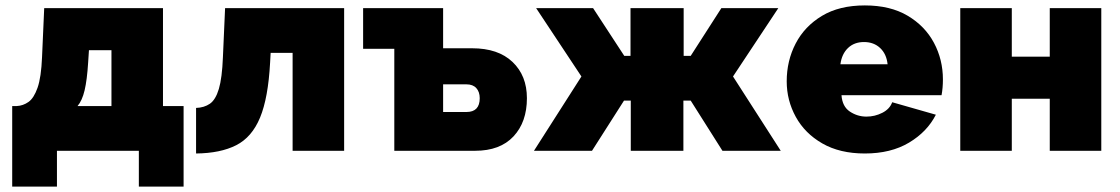

<svg xmlns="http://www.w3.org/2000/svg" viewBox="-20 -556 4131 708"><path d="M25 132V-165H42Q65 -166 85 -180Q105 -194 118.5 -232.5Q132 -271 135 -345L143 -526H581V-165H657V132H492V0H190V132ZM266 -165H391V-371H308L305 -325Q301 -261 292 -223Q283 -185 266 -165Z M703 10V-158Q733 -159 754 -173.5Q775 -188 787 -228Q799 -268 802 -345L810 -526H1249V0H1059V-361H978L976 -325Q969 -195 939 -122.5Q909 -50 851 -20.5Q793 9 703 10Z M1434 0V-376H1319V-526H1614V-378H1721Q1817 -378 1870 -327.5Q1923 -277 1923 -194Q1923 -106 1873.5 -53Q1824 0 1732 0ZM1614 -143H1700Q1749 -143 1749 -194Q1749 -217 1736.5 -231Q1724 -245 1700 -245H1614Z M1949 0 2124 -274 1957 -526H2167L2282 -350H2305V-526H2501V-350H2527L2640 -526H2850L2683 -274L2859 0H2644L2527 -185H2500V0H2306V-185H2281L2163 0Z M3169 10Q3077 10 3012.5 -27Q2948 -64 2914.5 -125Q2881 -186 2881 -256Q2881 -332 2914 -395.5Q2947 -459 3011 -497.5Q3075 -536 3169 -536Q3263 -536 3327 -498Q3391 -460 3424 -398Q3457 -336 3457 -263Q3457 -232 3452 -205H3083Q3086 -163 3114 -144.5Q3142 -126 3175 -126Q3206 -126 3233.5 -140Q3261 -154 3270 -179L3431 -133Q3399 -70 3332 -30Q3265 10 3169 10ZM3079 -319H3253Q3249 -357 3225.5 -379Q3202 -401 3166 -401Q3130 -401 3107 -379Q3084 -357 3079 -319Z M3521 0V-526H3711V-347H3851V-526H4041V0H3851V-192H3711V0Z"/></svg>

Font: Raleway Black
Style: Regular
Weight: 900
Designer: Matt McInerney, Pablo Impallari, Rodrigo Fuenzalida
Foundry: Matt McInerney, Pablo Impallari, Rodrigo Fuenzalida
Version: Version 4.026